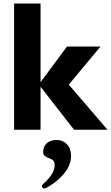

<svg xmlns="http://www.w3.org/2000/svg" viewBox="-20 -736 630 1089"><path d="M370 -256 590 0H400L210 -244V0H60V-716H210V-270L360 -472H550ZM383 148Q383 201 342.5 249.5Q302 298 242 330Q236 333 232 333Q226 333 222 329Q218 325 218 320Q218 314 226 306Q290 250 290 201Q290 182 281.5 174Q273 166 256 160Q240 154 232.5 147Q225 140 225 125Q225 95 245.5 76.5Q266 58 300 58Q337 58 360 82.5Q383 107 383 148Z"/></svg>

Font: Madhuban Bold
Style: Regular
Weight: 700
Designer: jaikishan Patel
Foundry: MagicType
Version: Version 1.000